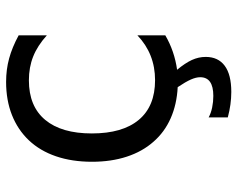

<svg xmlns="http://www.w3.org/2000/svg" viewBox="-96 -504 793 642"><g transform="rotate(-90 301.0 -183.5)"><path d="M503.4 -423.8V-518.1Q462.9 -540 426 -550Q389.2 -560.1 347.7 -560.1Q286.1 -560.1 236.8 -540.5Q187.5 -521 152.3 -483.9Q117.2 -446.8 98.9 -393.3Q80.6 -339.8 80.6 -272.9Q80.6 -208.5 97.7 -156.5Q114.7 -104.5 147.5 -67.4Q179.7 -30.3 226.1 -9.8Q272.5 10.7 330.1 13.7Q348.1 40.5 355.7 57.9Q363.3 75.2 363.3 88.9Q363.3 132.8 300.8 132.8Q281.2 132.8 262.2 128.9Q243.2 125 229 117.2V181.2Q272.5 192.9 314 192.9Q372.1 192.9 401.6 170.9Q431.2 148.9 431.2 107.4Q431.2 83.5 420.9 61Q410.6 38.6 388.2 11.7Q450.7 2.9 503.4 -27.8V-121.1Q441.4 -62 353.5 -62Q266.1 -62 220.7 -116.5Q175.3 -170.9 175.3 -273.4Q175.3 -375 220.7 -429.4Q266.1 -483.9 353 -483.9Q396.5 -483.9 432.6 -469.5Q468.8 -455.1 503.4 -423.8Z"/></g></svg>

Font: Hack Dev
Style: Regular
Weight: 400
Designer: Christopher Simpkins
Foundry: Christopher Simpkins
Version: Version 2.0315